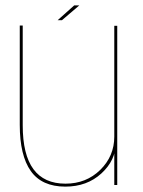

<svg xmlns="http://www.w3.org/2000/svg" viewBox="-20 -688 531 714"><path d="M405 0H416V-592H405V-107.5ZM64.5 -593H53.5V-224Q53.5 -110 94.5 -52Q135.5 6 223 6Q303.5 6 357 -43Q410.5 -92 410.5 -156.5L405 -180Q405 -107.5 352.8 -56.2Q300.5 -5 223.5 -5Q144 -5 104.2 -59Q64.5 -113 64.5 -222ZM194.5 -613H210.5L275 -668H256Z"/></svg>

Font: Anybody UltraCondensed Thin Thin
Style: Regular
Weight: 250
Version: Version 1.111